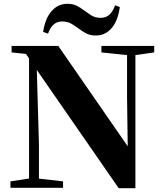

<svg xmlns="http://www.w3.org/2000/svg" viewBox="-20 -989 865 1011"><path d="M207 -821Q218 -893 252 -931Q286 -969 335 -969Q363 -969 383.5 -959Q404 -949 420 -936Q439 -922 460 -908.5Q481 -895 510 -895Q539 -895 557 -912.5Q575 -930 586 -961L611 -952Q601 -879 567.5 -840.5Q534 -802 484 -802Q456 -802 436 -812Q416 -822 399 -835Q380 -849 358.5 -862.5Q337 -876 306 -876Q281 -876 262.5 -860Q244 -844 233 -812ZM35 0V-34L140 -50H171L312 -34V0ZM133 0V-718H171L185 -230V0ZM514 -713V-747H792V-713L687 -698H657ZM605 2 159 -642 156 -646 117 -705 41 -713V-747H287L673 -189L653 -182L649 -478V-747H693V2Z"/></svg>

Font: Noto Serif TC ExtraLight Black
Style: Regular
Weight: 900
Version: Version 2.003-H1;hotconv 1.1.1;makeotfexe 2.6.0